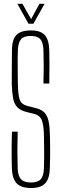

<svg xmlns="http://www.w3.org/2000/svg" viewBox="-20 -962 316 988"><path d="M140.5 5.5Q89 5.5 66 -18.2Q43 -42 41 -96.5Q40 -133.5 39.8 -161.8Q39.5 -190 40 -218.5Q40.5 -247 41.5 -284.5H71Q69.5 -237 69.5 -189.2Q69.5 -141.5 71 -94Q72.5 -56.5 88 -39.8Q103.5 -23 139.5 -23Q175 -23 189.8 -39.8Q204.5 -56.5 206 -94Q207 -127 207.2 -151.5Q207.5 -176 207 -202.2Q206.5 -228.5 206 -266Q205.5 -310 196.8 -338.8Q188 -367.5 157 -375.5L117.5 -385.5Q85 -393.5 69 -410.2Q53 -427 47.5 -456Q42 -485 40.5 -529.5Q40 -566.5 40.8 -614Q41.5 -661.5 41.5 -704.5Q42 -741 51.8 -763Q61.5 -785 83 -795.2Q104.5 -805.5 139.5 -805.5Q188.5 -805.5 210.2 -781.8Q232 -758 233.5 -703.5Q234.5 -674 234.5 -629.5Q234.5 -585 233.5 -532H203.5Q205 -576 205 -619.5Q205 -663 203.5 -706Q202 -744 187.2 -760.5Q172.5 -777 138.5 -777Q103 -777 88.5 -760.5Q74 -744 72 -706Q70.5 -662 71 -618Q71.5 -574 72 -529.5Q73 -474 81.5 -449.2Q90 -424.5 122 -416.5L162 -406.5Q194 -399 209.5 -381.8Q225 -364.5 230.5 -336Q236 -307.5 237 -266Q238 -227 238 -201.8Q238 -176.5 237.8 -153.2Q237.5 -130 236.5 -96.5Q235 -42 212.2 -18.2Q189.5 5.5 140.5 5.5ZM126.5 -840 69.5 -942.5H95.5L140 -863.5L183 -942.5H209.5L152 -840Z"/></svg>

Font: Big Shoulders Display Thin ExtraLight
Style: Regular
Weight: 250
Version: Version 2.002